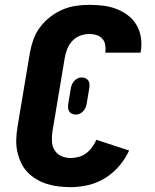

<svg xmlns="http://www.w3.org/2000/svg" viewBox="-20 -763 640 791"><path d="M271 8Q246 8 221 5Q196 2 172.5 -5.5Q149 -13 128.5 -25.5Q108 -38 92 -55Q76 -72 66 -94Q56 -116 51 -140Q46 -164 47 -189.5Q48 -215 52 -240L103 -545Q108 -573 117.5 -600Q127 -627 145 -651Q163 -675 187 -693.5Q211 -712 238 -723.5Q265 -735 293 -739Q321 -743 349 -743Q378 -743 406 -739.5Q434 -736 460 -726Q486 -716 507.5 -699.5Q529 -683 542.5 -660Q556 -637 560.5 -608.5Q565 -580 560 -552Q560 -550 559.5 -548.5Q559 -547 559 -546H413Q414 -546 414 -546.5Q414 -547 414 -548Q416 -563 413.5 -578Q411 -593 401.5 -603.5Q392 -614 378 -618.5Q364 -623 349 -623Q330 -623 311.5 -616.5Q293 -610 279 -595.5Q265 -581 257.5 -562.5Q250 -544 247 -526L196 -221Q193 -201 194 -180.5Q195 -160 205 -144Q215 -128 233 -120Q251 -112 271 -112Q287 -112 304 -116.5Q321 -121 335 -131.5Q349 -142 359.5 -156.5Q370 -171 377 -187L512 -143Q496 -108 470.5 -78.5Q445 -49 412.5 -29Q380 -9 343.5 -0.5Q307 8 271 8ZM293 -291Q285 -291 277.5 -294Q270 -297 265.5 -303.5Q261 -310 260.5 -318Q260 -326 261 -334L271 -394Q272 -403 275 -411.5Q278 -420 284 -427.5Q290 -435 298.5 -439.5Q307 -444 316 -444Q324 -444 331.5 -441Q339 -438 343.5 -431.5Q348 -425 348.5 -417Q349 -409 348 -401L338 -341Q337 -332 334 -323.5Q331 -315 325 -307.5Q319 -300 310.5 -295.5Q302 -291 293 -291Z"/></svg>

Font: Iosevka Curly Heavy Extended
Style: Italic
Weight: 900
Width: 7
Italic angle: -9°
Monospace: yes
Designer: Belleve Invis
Foundry: Belleve Invis
Version: Version 11.1.0; ttfautohint (v1.8.3)